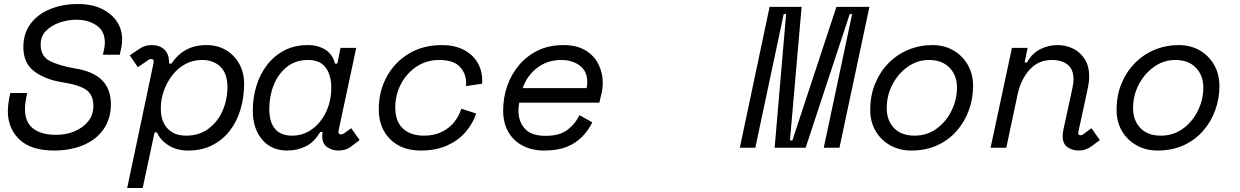

<svg xmlns="http://www.w3.org/2000/svg" viewBox="-20 -734 6160 954"><path d="M249 14Q134 14 76.5 -41Q19 -96 19 -181Q19 -211 25 -242L31 -272H115L110 -248Q104 -218 104 -193Q104 -127 144.5 -95.5Q185 -64 259 -64Q307 -64 349 -81Q391 -98 417.5 -130.5Q444 -163 444 -207Q444 -263 408 -288Q372 -313 285 -326Q202 -340 149 -380.5Q96 -421 96 -500Q96 -568 132 -616Q168 -664 229.5 -689Q291 -714 367 -714Q437 -714 486 -690Q535 -666 561 -626.5Q587 -587 587 -538Q587 -528 586 -518Q585 -508 583 -498L575 -462H491L497 -488Q501 -508 501 -522Q501 -580 459.5 -608Q418 -636 360 -636Q316 -636 275 -621.5Q234 -607 208 -580Q182 -553 182 -513Q182 -455 227 -431.5Q272 -408 353 -394Q445 -379 488 -334.5Q531 -290 531 -217Q531 -143 494 -91Q457 -39 393 -12.5Q329 14 249 14Z M612 200 743 -421Q747 -441 729 -441Q725 -441 720 -438L665 -400L625 -459L672 -491Q700 -510 733 -510Q773 -510 796.5 -488Q820 -466 820 -424V-418H832Q862 -463 905 -486.5Q948 -510 1006 -510Q1061 -510 1103 -485Q1145 -460 1169 -416.5Q1193 -373 1193 -318Q1193 -252 1175.5 -192Q1158 -132 1123 -86Q1088 -40 1036 -13Q984 14 914 14Q859 14 818 -11.5Q777 -37 760 -76H748L689 200ZM904 -60Q970 -60 1016 -94.5Q1062 -129 1086 -184Q1110 -239 1110 -302Q1110 -368 1075.5 -402Q1041 -436 984 -436Q938 -436 900.5 -415.5Q863 -395 836 -360Q809 -325 794 -282.5Q779 -240 779 -195Q779 -131 812.5 -95.5Q846 -60 904 -60Z M1408 14Q1328 14 1282 -41Q1236 -96 1236 -184Q1236 -247 1253.5 -305.5Q1271 -364 1306 -410Q1341 -456 1392 -483Q1443 -510 1510 -510Q1561 -510 1597.5 -486.5Q1634 -463 1644 -418H1656L1672 -496H1750L1662 -84Q1660 -75 1664 -70.5Q1668 -66 1675 -66Q1682 -66 1689 -71L1725 -97L1767 -38L1722 -4Q1697 14 1661 14Q1632 14 1606.5 -2.5Q1581 -19 1581 -58Q1581 -63 1581.5 -68Q1582 -73 1583 -78H1571Q1540 -26 1497.5 -6Q1455 14 1408 14ZM1432 -60Q1486 -60 1530 -91.5Q1574 -123 1600 -177.5Q1626 -232 1626 -299Q1626 -361 1598 -398.5Q1570 -436 1511 -436Q1449 -436 1406 -402Q1363 -368 1340.5 -312.5Q1318 -257 1318 -194Q1318 -60 1432 -60Z M2070 14Q1976 14 1919 -42Q1862 -98 1862 -192Q1862 -279 1901 -351.5Q1940 -424 2010.5 -467Q2081 -510 2176 -510Q2237 -510 2282 -487.5Q2327 -465 2351.5 -425Q2376 -385 2376 -333Q2376 -332 2376 -329Q2376 -326 2375 -318L2295 -306Q2296 -312 2296 -315Q2296 -318 2296 -322Q2296 -369 2264.5 -402.5Q2233 -436 2162 -436Q2100 -436 2050.5 -403.5Q2001 -371 1972.5 -317Q1944 -263 1944 -200Q1944 -130 1982.5 -95Q2021 -60 2086 -60Q2139 -60 2177 -79.5Q2215 -99 2238.5 -129.5Q2262 -160 2272 -194L2346 -170Q2329 -119 2293 -77.5Q2257 -36 2201.5 -11Q2146 14 2070 14Z M2684 14Q2625 14 2578.5 -9.5Q2532 -33 2506 -78Q2480 -123 2480 -185Q2480 -248 2500 -306Q2520 -364 2558.5 -410Q2597 -456 2652.5 -483Q2708 -510 2779 -510Q2846 -510 2889.5 -483.5Q2933 -457 2954 -414Q2975 -371 2975 -323Q2975 -297 2969 -271L2958 -224H2560Q2559 -216 2557.5 -206Q2556 -196 2556 -185Q2556 -130 2588 -94.5Q2620 -59 2690 -59Q2761 -59 2800.5 -89.5Q2840 -120 2859 -162L2923 -126Q2904 -87 2873 -55Q2842 -23 2796 -4.5Q2750 14 2684 14ZM2577 -296H2895Q2898 -313 2898 -326Q2898 -380 2861 -408Q2824 -436 2769 -436Q2699 -436 2648 -396Q2597 -356 2577 -296Z M3656 0 3804 -700H3963L3905 -36H3917L4136 -700H4300L4151 0H4073L4214 -664H4202L3983 0H3829L3886 -664H3874L3733 0Z M4507 14Q4451 14 4405 -11Q4359 -36 4331.5 -81.5Q4304 -127 4304 -188Q4304 -260 4328.5 -319Q4353 -378 4395.5 -421Q4438 -464 4494 -487Q4550 -510 4613 -510Q4671 -510 4716.5 -484Q4762 -458 4788.5 -412Q4815 -366 4815 -306Q4815 -245 4794.5 -187.5Q4774 -130 4734.5 -84.5Q4695 -39 4638 -12.5Q4581 14 4507 14ZM4524 -60Q4586 -60 4633.5 -94.5Q4681 -129 4708 -184Q4735 -239 4735 -300Q4735 -359 4698 -397.5Q4661 -436 4596 -436Q4539 -436 4491.5 -403Q4444 -370 4415 -315.5Q4386 -261 4386 -196Q4386 -136 4422 -98Q4458 -60 4524 -60Z M5339 14Q5310 14 5285 -2Q5260 -18 5260 -59Q5260 -72 5264 -91L5309 -298Q5312 -312 5313 -321.5Q5314 -331 5314 -341Q5314 -389 5285 -412.5Q5256 -436 5206 -436Q5139 -436 5095.5 -387.5Q5052 -339 5036 -264L4980 0H4902L5008 -496H5086L5071 -424H5083Q5108 -469 5148.5 -489.5Q5189 -510 5234 -510Q5277 -510 5313 -492Q5349 -474 5370.5 -439Q5392 -404 5392 -353Q5392 -329 5386 -300L5338 -78Q5335 -62 5350 -62Q5356 -62 5361 -66L5403 -97L5445 -38L5406 -9Q5376 14 5339 14Z M5731 14Q5675 14 5629 -11Q5583 -36 5555.5 -81.5Q5528 -127 5528 -188Q5528 -260 5552.5 -319Q5577 -378 5619.5 -421Q5662 -464 5718 -487Q5774 -510 5837 -510Q5895 -510 5940.5 -484Q5986 -458 6012.5 -412Q6039 -366 6039 -306Q6039 -245 6018.5 -187.5Q5998 -130 5958.5 -84.5Q5919 -39 5862 -12.5Q5805 14 5731 14ZM5748 -60Q5810 -60 5857.5 -94.5Q5905 -129 5932 -184Q5959 -239 5959 -300Q5959 -359 5922 -397.5Q5885 -436 5820 -436Q5763 -436 5715.5 -403Q5668 -370 5639 -315.5Q5610 -261 5610 -196Q5610 -136 5646 -98Q5682 -60 5748 -60Z"/></svg>

Font: Space Mono
Style: Italic
Weight: 400
Italic angle: -12°
Monospace: yes
Designer: Colophon Foundry + Benjamin Critton
Foundry: Colophon Foundry & Benjamin Critton
Version: Version 1.003; ttfautohint (v1.8.4.7-5d5b)